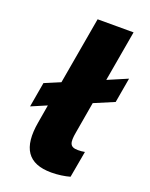

<svg xmlns="http://www.w3.org/2000/svg" viewBox="-138 -794 687 878"><g transform="rotate(20 205.0 -354.5)"><path d="M222 11C255 11 287 6 312 -1L335 -130C324 -128 313 -127 302 -127C262 -127 256 -146 266 -201L292 -352L389 -393L410 -514L314 -473L357 -720H182L125 -393L49 -361L28 -240L103 -272L88 -184C65 -53 108 11 222 11Z"/></g></svg>

Font: Fixel Display 20240404 ExBold
Style: Italic
Weight: 800
Italic angle: -10°
Designer: AlfaBravo + MacPaw
Foundry: Kyrylo Tkachov, Marchela Mozhyna, Serhii Makarenko, Maria Weinstein, Zakhar Kryvoshyya
Version: Version 1.211;Glyphs 3.2 (3225)